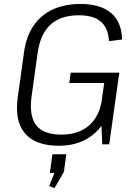

<svg xmlns="http://www.w3.org/2000/svg" viewBox="-20 -727 684 967"><path d="M277 7Q198 7 148 -21Q98 -49 78 -104Q58 -159 70 -241L101 -464Q112 -543 148.5 -597Q185 -651 245 -679Q305 -707 385 -707Q486 -707 539.5 -661.5Q593 -616 595 -528L529 -520Q525 -586 488 -618Q451 -650 377 -650Q286 -650 235 -603.5Q184 -557 170 -464L139 -241Q126 -143 162.5 -96Q199 -49 289 -49Q376 -49 428.5 -95Q481 -141 494 -228L535 -209Q526 -143 491.5 -94.5Q457 -46 402 -19.5Q347 7 277 7ZM487 -184 510 -345 527 -309H329L336 -361H581L530 0H495ZM314 50 302 138 255 220 228 210 272 98 294 144H231L244 50Z"/></svg>

Font: Pathway Extreme 28pt Light
Style: Italic
Weight: 300
Italic angle: -8°
Designer: Eduardo Rodriguez Tunni
Foundry: Eduardo Rodriguez Tunni
Version: Version 1.001;gftools[0.9.26]